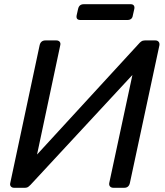

<svg xmlns="http://www.w3.org/2000/svg" viewBox="-20 -892 782 912"><path d="M47 0Q37 0 31.5 -6.5Q26 -13 29 -24L168 -676Q173 -700 196 -700H248Q258 -700 263.5 -693.5Q269 -687 266 -676L156 -158L641 -686Q644 -690 651 -695Q658 -700 668 -700H718Q728 -700 733.5 -693.5Q739 -687 737 -676L597 -23Q592 0 570 0H519Q508 0 502.5 -6.5Q497 -13 499 -23L609 -536L125 -14Q122 -11 115.5 -5.5Q109 0 98 0ZM362 -797Q340 -797 344 -819L351 -850Q356 -872 378 -872H601Q611 -872 615.5 -866Q620 -860 618 -850L611 -819Q608 -797 585 -797Z"/></svg>

Font: Lubike
Style: Italic
Weight: 400
Italic angle: -12°
Foundry: Honoka55
Version: Version 1.000;July 22, 2022;FontCreator 14.0.0.2862 64-bit